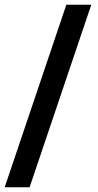

<svg xmlns="http://www.w3.org/2000/svg" viewBox="-31 -731 416 812"><path d="M94.2 61H-11.2L249.5 -710.9H355Z"/></svg>

Font: TypoPRO Roboto Slab
Style: Bold
Weight: 700
Designer: Google
Version: Version 1.100263; 2013; ttfautohint (v0.94.20-1c74) -l 8 -r 